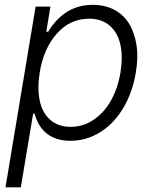

<svg xmlns="http://www.w3.org/2000/svg" viewBox="-20 -573 639 797"><path d="M2.8 204.5 127.8 -545.5H189.3L172.2 -441.4H180Q247.9 -552.9 365.1 -552.9Q415.1 -552.9 453.8 -532.7Q492.5 -512.4 515.4 -475.3Q538.4 -438.2 546.5 -386.4Q554.7 -334.5 543.7 -271.3Q529.8 -187.9 490.9 -123.4Q452.1 -58.9 395.2 -23.8Q338.4 11.4 272.4 11.4Q155.2 11.4 123.2 -101.2H117.5L66.4 204.5ZM144.9 -272.4Q134.2 -206 144.9 -155.4Q155.5 -104.8 188.6 -75.6Q221.6 -46.5 273.1 -46.5Q326 -46.5 369.9 -76.7Q413.7 -106.9 441.6 -157.5Q469.5 -208.1 480.1 -272.4Q490.4 -336.3 480.1 -386Q469.8 -435.7 436.4 -465.6Q403.1 -495.4 349.8 -495.4Q271.3 -495.4 216.3 -433.8Q161.2 -372.2 144.9 -272.4Z"/></svg>

Font: Karasuma Gothic
Style: Light Italic
Weight: 300
Italic angle: 9.39998°
Designer: Rasmus Andersson / Ryoko Nishizuka
Foundry: rsms
Version: Version 1.00